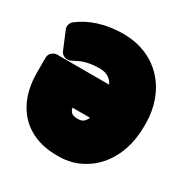

<svg xmlns="http://www.w3.org/2000/svg" viewBox="-147 -696 832 863"><g transform="rotate(30 269.0 -264.5)"><path d="M27 -507C14 -497 9 -479 15 -464L53 -373C62 -352 86 -345 104 -353L134 -368C159 -380 192 -388 235 -388C274 -388 295 -372 308 -346H38C22 -346 0 -332 0 -309V-229C0 -66 94 47 262 47C302 48 343 41 378 24C477 -22 538 -127 538 -261V-280C538 -320 531 -358 518 -394C480 -499 387 -576 250 -576C159 -576 82 -550 27 -507ZM217 -174H308C298 -151 286 -142 263 -142C233 -142 223 -151 217 -174Z"/></g></svg>

Font: Asimov Print
Style: E
Weight: 500
Designer: Google
Version: Version 2.000980; 2014